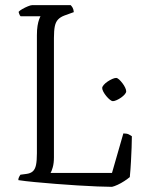

<svg xmlns="http://www.w3.org/2000/svg" viewBox="-20 -724 568 744"><path d="M414 0Q392 0 357 -1.5Q322 -3 280 -5.5Q238 -8 195 -11.5Q152 -15 114.5 -18.5Q77 -22 51 -26Q51 -33 54 -38.5Q57 -44 59 -47L82 -50Q98 -52 107 -60Q116 -68 119.5 -84.5Q123 -101 123 -130V-587Q123 -609 125.5 -624Q128 -639 131.5 -648.5Q135 -658 137 -661H60Q57 -663 54.5 -670Q52 -677 52 -678Q56 -683 66.5 -689Q77 -695 88 -699.5Q99 -704 104 -704H254Q258 -700 261.5 -694Q265 -688 266 -677L230 -664Q214 -658 205 -648.5Q196 -639 192.5 -622.5Q189 -606 189 -577V-114Q189 -92 184.5 -76Q180 -60 176 -54H414L458 -207Q472 -207 479.5 -203Q487 -199 491 -196Q491 -178 490 -152.5Q489 -127 487.5 -98Q486 -69 483 -38Q475 -31 462 -22.5Q449 -14 436 -8Q423 -2 414 0ZM417 -332Q413 -332 406 -337.5Q399 -343 392 -351.5Q385 -360 380.5 -368.5Q376 -377 376 -383Q376 -388 382 -395Q388 -402 397 -408Q406 -414 415 -418Q424 -422 430 -422Q435 -422 441.5 -416Q448 -410 454.5 -401.5Q461 -393 465 -384.5Q469 -376 469 -370Q469 -365 463.5 -358.5Q458 -352 449.5 -346Q441 -340 432 -336Q423 -332 417 -332Z"/></svg>

Font: Texturina Medium 12pt Thin
Style: Regular
Weight: 250
Version: Version 1.002